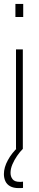

<svg xmlns="http://www.w3.org/2000/svg" viewBox="-20 -763 198 984"><path d="M59 -676V-743H99V-676ZM62 0V-510H97V0ZM76 201Q49 201 32 191.5Q15 182 7.5 165.5Q0 149 0 129Q0 95 20.5 57.5Q41 20 74 -10L97 0Q82 15 67.5 36Q53 57 43.5 79.5Q34 102 34 123Q34 142 44.5 155.5Q55 169 81 169Q84 169 87.5 169Q91 169 98 168V200Q91 201 87 201Q83 201 76 201Z"/></svg>

Font: Saira ExtraCondensed Thin
Style: Regular
Weight: 250
Width: 2
Designer: Hector Gatti with collaboration of the Omnibus-Type team
Foundry: Omnibus-Type
Version: Version 1.101